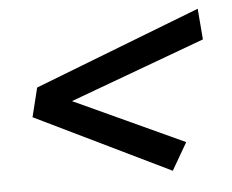

<svg xmlns="http://www.w3.org/2000/svg" viewBox="-40 -565 644 533"><g transform="rotate(-5 282.0 -299.0)"><path d="M421 -78 46 -260 66 -341 529 -520 536 -434 159 -295 465 -154Z"/></g></svg>

Font: Ubuntu Sans Medium
Style: Italic
Weight: 500
Italic angle: -13.5°
Designer: Dalton Maag Ltd
Foundry: Dalton Maag Ltd
Version: Version 1.006